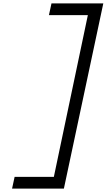

<svg xmlns="http://www.w3.org/2000/svg" viewBox="-20 -965 640 1130"><path d="M51 145 66 76H349L286 128L508 -928L549 -876H268L283 -945H588L356 145Z"/></svg>

Font: Victor Mono
Style: Italic
Weight: 400
Italic angle: -12°
Monospace: yes
Designer: Rune Bjørnerås
Version: Version 1.561;gftools[0.9.30]